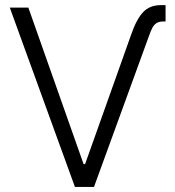

<svg xmlns="http://www.w3.org/2000/svg" viewBox="-20 -737 691 757"><path d="M614.3 -716.8H632.8V-652.3H623Q606.9 -652.3 596.9 -645.8Q586.9 -639.2 580.3 -626.5Q573.7 -613.8 565.4 -589.8L350.6 0H275.4L18.6 -707H91.8L309.6 -89.8H315.4L496.1 -597.7Q517.1 -659.7 543.5 -688.2Q569.8 -716.8 614.3 -716.8Z"/></svg>

Font: Pretendard GOV Light
Style: Regular
Weight: 300
Designer: Base glyphs from Inter by Rasmus Andersson; Hangeul glyphs from Noto Sans CJK(Source Han Sans) by Jang Soo-young and Kan
Foundry: Kil Hyung-jin
Version: Version 1.309